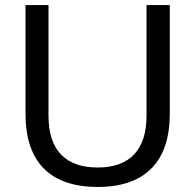

<svg xmlns="http://www.w3.org/2000/svg" viewBox="-20 -732 773 760"><path d="M367 8Q226 8 153.5 -65Q81 -138 81 -281V-712H172V-274Q172 -172 221.5 -120.5Q271 -69 367 -69Q462 -69 511 -121Q560 -173 560 -274V-712H652V-281Q652 -139 579.5 -65.5Q507 8 367 8Z"/></svg>

Font: Muli Medium
Style: Regular
Weight: 500
Designer: Vernon Adams
Foundry: Vernon Adams
Version: Version 2.100; ttfautohint (v1.8.1.43-b0c9)